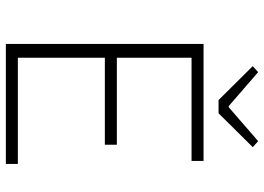

<svg xmlns="http://www.w3.org/2000/svg" viewBox="-140 -740 881 640"><g transform="rotate(90 300.0 -420.5)"><path d="M127 0V-659H517V-619H173V-370H463V-330H173V-40H527V0ZM314 -709 201 -823 221 -841 334 -743H338L451 -841L471 -823L358 -709Z"/></g></svg>

Font: Source Code Pro ExtraLight Light
Style: Regular
Weight: 300
Monospace: yes
Version: Version 1.018;hotconv 1.0.116;makeotfexe 2.5.65601